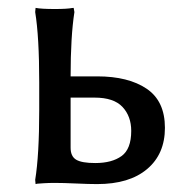

<svg xmlns="http://www.w3.org/2000/svg" viewBox="-20 -460 481 490"><path d="M314.9 -126Q314.9 -163.1 292.7 -187Q270.5 -210.9 221.2 -210.9H160.2V-83Q160.2 -61 174.3 -52.5Q188.5 -43.9 223.1 -43.9Q265.6 -43.9 290.3 -61.8Q314.9 -79.6 314.9 -126ZM169.9 -429.2Q160.2 -366.7 160.2 -265.1H228Q307.6 -265.1 354.2 -233.6Q400.9 -202.1 400.9 -133.8Q400.9 -66.9 355.5 -28.6Q310.1 9.8 228 9.8Q207 9.8 174.1 8.3Q141.1 6.8 120.1 6.8Q104.5 6.8 92.3 7.6Q80.1 8.3 75.2 8.8L70.8 9.8L69.8 -1Q80.1 -64 80.1 -179.2V-250Q80.1 -366.2 69.8 -429.2L70.8 -439.9Q85 -437 120.1 -437Q135.3 -437 147.2 -437.7Q159.2 -438.5 163.6 -439.5L168 -439.9Z"/></svg>

Font: Linear Smooth Low Contrast
Style: Regular
Weight: 500
Designer: Philipp H. Poll, Flanker
Foundry: Philipp H. Poll, reworked by Flanker
Version: Version 1.010 | FøM Fix